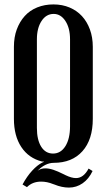

<svg xmlns="http://www.w3.org/2000/svg" viewBox="-20 -728 483 869"><path d="M178 5V3H170Q110 -12 76.5 -62.5Q43 -113 43 -190V-516Q43 -560 56 -595Q69 -630 92 -655.5Q115 -681 148.5 -694.5Q182 -708 222 -708Q262 -708 295 -694Q328 -680 351 -655Q374 -630 387 -594.5Q400 -559 400 -516V-190Q400 -96 353 -43.5Q306 9 223 9Q204 9 185 18.5Q166 28 150 45Q164 34 185 34Q202 34 221.5 40.5Q241 47 269 61L277 65Q304 78 324 78Q358 78 381 35L399 46Q382 82 354 101.5Q326 121 292 121Q260 121 226 107L220 105Q193 94 166 94Q127 94 102 119L82 107Q102 70 125.5 44.5Q149 19 171 8ZM147 -149Q147 -95 166.5 -64Q186 -33 220 -33Q255 -33 276 -66.5Q297 -100 297 -157V-550Q297 -601 276 -633Q255 -665 223 -665Q189 -665 168 -633Q147 -601 147 -550Z"/></svg>

Font: Moniqa Paragraph
Style: Bold
Weight: 700
Designer: Rajesh Rajput
Foundry: Rajesh Rajput
Version: Version 1.000